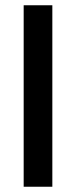

<svg xmlns="http://www.w3.org/2000/svg" viewBox="-20 -710 289 730"><path d="M179 0H70V-690H179Z"/></svg>

Font: Trochut
Style: Regular
Weight: 400
Designer: Andreu Balius
Foundry: Andreu Balius
Version: Version 1.001